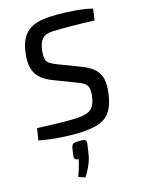

<svg xmlns="http://www.w3.org/2000/svg" viewBox="-142 -783 847 1141"><g transform="rotate(-15 282.0 -212.5)"><path d="M333 -702Q384 -701 438 -697Q492 -693 541 -681L532 -610Q498 -612 464.5 -612.5Q431 -613 398 -613.5Q365 -614 330 -614Q298 -614 273 -612.5Q248 -611 230 -603Q212 -595 200.5 -575Q189 -555 184 -519Q181 -487 185 -468Q189 -449 205 -438Q221 -427 251 -416L384 -365Q437 -345 464 -319Q491 -293 498.5 -256.5Q506 -220 499 -169Q489 -94 459.5 -55Q430 -16 376.5 -2Q323 12 239 12Q207 12 150.5 8.5Q94 5 24 -8L36 -81Q95 -79 132 -77.5Q169 -76 194 -76Q219 -76 239 -76Q294 -76 327 -83.5Q360 -91 377 -112Q394 -133 400 -178Q404 -211 399.5 -229.5Q395 -248 379 -259.5Q363 -271 334 -281L198 -333Q149 -352 122 -379Q95 -406 87 -443Q79 -480 85 -527Q92 -585 112 -620Q132 -655 163.5 -672.5Q195 -690 237.5 -696Q280 -702 333 -702ZM273 58Q290 58 296.5 65Q303 72 300 89L292 143Q288 176 272.5 212Q257 248 238 277L197 263Q206 238 213.5 214.5Q221 191 227 160Q213 162 206.5 154.5Q200 147 201 135L208 86Q212 70 219.5 64Q227 58 248 58Z"/></g></svg>

Font: Exo 2 Medium
Style: Italic
Weight: 500
Italic angle: -8°
Designer: Natanael Gama
Foundry: Natanael Gama
Version: Version 2.010